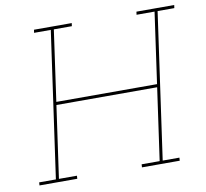

<svg xmlns="http://www.w3.org/2000/svg" viewBox="-78 -785 935 871"><g transform="rotate(-10 389.5 -350.0)"><path d="M605 -700 603 -686H686L640 -360H176L222 -686H305L307 -700H133L131 -686H208L113 -14H36L35 0H209L210 -14H127L174 -346H638L591 -14H508L507 0H681L682 -14H605L700 -686H777L779 -700Z"/></g></svg>

Font: Josefin Slab Thin Thin
Style: Italic
Weight: 250
Italic angle: -12°
Version: Version 2.000